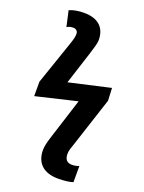

<svg xmlns="http://www.w3.org/2000/svg" viewBox="-182 -851 882 1174"><g transform="rotate(20 258.5 -263.5)"><path d="M350.1 240.2C399.4 240.2 432.6 233.4 446.8 228V123C436.5 127 419.9 131.8 400.9 131.8C365.2 131.8 353 108.9 353 77.1C353 58.1 359.9 38.1 368.2 15.1L475.1 -312L471.2 -394L203.1 -333L272.9 -549.8C283.2 -585 294.9 -617.2 294.9 -640.1C294.9 -717.8 250 -767.1 154.8 -767.1C120.1 -767.1 85.9 -761.7 59.1 -750L82 -647.9C93.3 -655.3 106.9 -659.2 122.1 -659.2C139.2 -659.2 153.8 -649.9 153.8 -629.9C153.8 -608.4 147.9 -589.8 140.1 -566.9L41 -277.8V-184.1L307.1 -247.1L221.2 22.9C211.4 53.7 204.1 84 204.1 106.9C204.1 194.8 259.8 240.2 350.1 240.2Z"/></g></svg>

Font: Avrile Sans
Style: Bold
Weight: 700
Designer: Monotype Design Team, Google (font), Stefan Peev (BGR Cyrillic), Cristiano Sobral (main changes)
Foundry: The Avrile Sans Project Authors
Version: Version 3.110